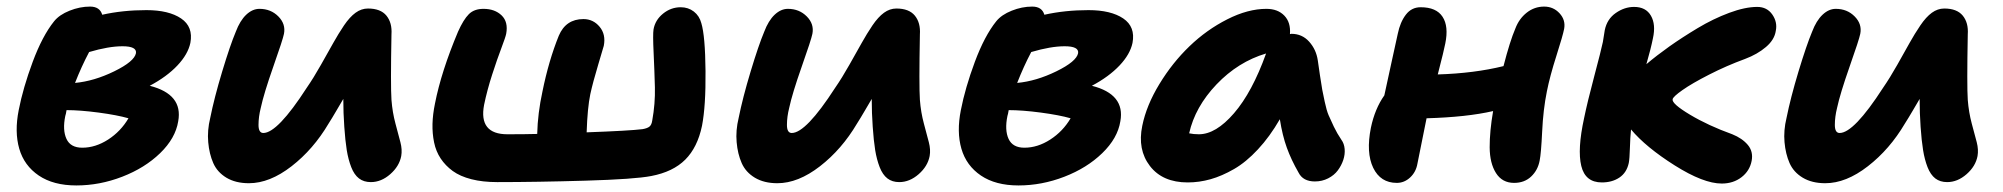

<svg xmlns="http://www.w3.org/2000/svg" viewBox="-20 -547 6114 586"><path d="M212.9 19Q143.1 19 98.4 -11.2Q53.7 -41.5 38.8 -93Q23.9 -144.5 37.1 -210.9Q50.3 -278.8 79.8 -358.2Q109.4 -437.5 145 -481.9Q161.1 -502 192.4 -514.4Q223.6 -526.9 254.9 -526.9Q284.7 -526.9 292 -502Q355 -516.1 426.8 -516.1Q495.1 -516.1 532.7 -490.7Q570.3 -465.3 561 -416Q553.7 -381.3 521.5 -347.2Q489.3 -313 437 -285.2Q539.1 -259.3 523.9 -176.8Q515.6 -125 468.8 -79.6Q421.9 -34.2 353 -7.6Q284.2 19 212.9 19ZM354 -405.8Q311.5 -405.8 252 -388.2Q228.5 -343.8 209 -293.9Q267.1 -299.3 328.6 -329.3Q390.1 -359.4 395 -384.8Q397.9 -405.8 354 -405.8ZM179.2 -192.9Q170.4 -149.9 182.9 -123Q195.3 -96.2 231 -96.2Q271.5 -96.2 310.1 -121.1Q348.6 -146 372.1 -186Q337.9 -195.8 281.2 -203.4Q224.6 -210.9 183.1 -210.9Q181.2 -198.2 179.2 -192.9Z M739.7 12.2Q699.2 12.2 671.1 -4.6Q643.1 -21.5 630.9 -49.3Q618.7 -77.1 615.5 -113Q612.3 -148.9 621.6 -187Q633.8 -248 658.2 -328.9Q682.6 -409.7 699.7 -450.2Q712.4 -483.9 731.4 -502Q750.5 -520 772 -520Q806.6 -520 829.6 -496.8Q852.5 -473.6 846.7 -443.8Q843.3 -426.3 814.2 -343.8Q785.2 -261.2 775.9 -217.8Q769 -190.4 769 -165.8Q769 -141.1 783.7 -141.1Q827.1 -141.1 916 -278.8Q937 -309.1 959.7 -349.4Q982.4 -389.6 997.6 -416.7Q1012.7 -443.8 1030 -469.5Q1047.4 -495.1 1065.2 -508.1Q1083 -521 1103 -521Q1141.6 -521 1159.4 -499.3Q1177.2 -477.5 1174.8 -441.9Q1171.9 -284.7 1174.8 -242.2Q1177.7 -204.1 1187 -169.7Q1196.3 -135.3 1202.1 -112.8Q1208 -90.3 1204.6 -70.8Q1198.7 -39.6 1171.1 -15.4Q1143.6 8.8 1111.8 8.8Q1090.3 8.8 1075.7 -2.4Q1061 -13.7 1052 -36.9Q1043 -60.1 1038.3 -88.9Q1033.7 -117.7 1030.8 -160.2Q1027.8 -201.7 1027.8 -245.1Q1022 -235.4 1007.3 -210.2Q992.7 -185.1 982.9 -169.9Q936.5 -91.3 869.9 -39.6Q803.2 12.2 739.7 12.2Z M1497.6 8.8Q1453.1 8.8 1418.7 0Q1384.3 -8.8 1361.8 -25.1Q1339.4 -41.5 1325 -63.2Q1310.5 -85 1304.9 -112.3Q1299.3 -139.6 1300 -168.9Q1300.8 -198.2 1307.6 -231Q1326.7 -328.6 1377.9 -450.2Q1394.5 -487.3 1410.9 -503.7Q1427.2 -520 1455.6 -520Q1490.2 -520 1511 -500Q1531.7 -480 1524.9 -443.8Q1522.9 -433.6 1510.3 -400.4Q1497.6 -367.2 1482.2 -319.6Q1466.8 -272 1457.5 -227.1Q1440.4 -137.2 1528.8 -137.2Q1582.5 -137.2 1619.6 -138.2Q1621.1 -201.2 1635.7 -268.1Q1654.8 -362.3 1685.5 -438Q1707 -488.8 1760.7 -488.8Q1790.5 -488.8 1810.1 -465.3Q1829.6 -441.9 1822.8 -407.2Q1821.8 -402.8 1805.7 -349.4Q1789.6 -295.9 1781.7 -259.8Q1772.9 -217.3 1770.5 -143.1Q1901.9 -147.9 1940.9 -152.8Q1955.6 -155.3 1962.2 -160.6Q1968.8 -166 1970.7 -179.2Q1980 -230.5 1978.8 -280.3Q1977.5 -330.1 1974.9 -386Q1972.2 -441.9 1974.6 -457Q1979.5 -485.8 2003.7 -505.4Q2027.8 -524.9 2057.6 -524.9Q2080.6 -524.9 2097.7 -511.7Q2114.7 -498.5 2120.6 -476.1Q2132.3 -437 2133.3 -330.3Q2134.3 -223.6 2122.6 -163.1Q2108.9 -97.2 2071.5 -59.8Q2034.2 -22.5 1967.8 -9.8Q1917.5 0 1767.3 4.4Q1617.2 8.8 1497.6 8.8Z M2352.5 12.2Q2312 12.2 2283.9 -4.6Q2255.9 -21.5 2243.7 -49.3Q2231.4 -77.1 2228.3 -113Q2225.1 -148.9 2234.4 -187Q2246.6 -248 2271 -328.9Q2295.4 -409.7 2312.5 -450.2Q2325.2 -483.9 2344.2 -502Q2363.3 -520 2384.8 -520Q2419.4 -520 2442.4 -496.8Q2465.3 -473.6 2459.5 -443.8Q2456.1 -426.3 2427 -343.8Q2397.9 -261.2 2388.7 -217.8Q2381.8 -190.4 2381.8 -165.8Q2381.8 -141.1 2396.5 -141.1Q2439.9 -141.1 2528.8 -278.8Q2549.8 -309.1 2572.5 -349.4Q2595.2 -389.6 2610.4 -416.7Q2625.5 -443.8 2642.8 -469.5Q2660.2 -495.1 2678 -508.1Q2695.8 -521 2715.8 -521Q2754.4 -521 2772.2 -499.3Q2790 -477.5 2787.6 -441.9Q2784.7 -284.7 2787.6 -242.2Q2790.5 -204.1 2799.8 -169.7Q2809.1 -135.3 2814.9 -112.8Q2820.8 -90.3 2817.4 -70.8Q2811.5 -39.6 2783.9 -15.4Q2756.3 8.8 2724.6 8.8Q2703.1 8.8 2688.5 -2.4Q2673.8 -13.7 2664.8 -36.9Q2655.8 -60.1 2651.1 -88.9Q2646.5 -117.7 2643.6 -160.2Q2640.6 -201.7 2640.6 -245.1Q2634.8 -235.4 2620.1 -210.2Q2605.5 -185.1 2595.7 -169.9Q2549.3 -91.3 2482.7 -39.6Q2416 12.2 2352.5 12.2Z M3088.4 19Q3018.6 19 2973.9 -11.2Q2929.2 -41.5 2914.3 -93Q2899.4 -144.5 2912.6 -210.9Q2925.8 -278.8 2955.3 -358.2Q2984.9 -437.5 3020.5 -481.9Q3036.6 -502 3067.9 -514.4Q3099.1 -526.9 3130.4 -526.9Q3160.2 -526.9 3167.5 -502Q3230.5 -516.1 3302.2 -516.1Q3370.6 -516.1 3408.2 -490.7Q3445.8 -465.3 3436.5 -416Q3429.2 -381.3 3397 -347.2Q3364.7 -313 3312.5 -285.2Q3414.6 -259.3 3399.4 -176.8Q3391.1 -125 3344.2 -79.6Q3297.4 -34.2 3228.5 -7.6Q3159.7 19 3088.4 19ZM3229.5 -405.8Q3187 -405.8 3127.4 -388.2Q3104 -343.8 3084.5 -293.9Q3142.6 -299.3 3204.1 -329.3Q3265.6 -359.4 3270.5 -384.8Q3273.4 -405.8 3229.5 -405.8ZM3054.7 -192.9Q3045.9 -149.9 3058.3 -123Q3070.8 -96.2 3106.4 -96.2Q3147 -96.2 3185.5 -121.1Q3224.1 -146 3247.6 -186Q3213.4 -195.8 3156.7 -203.4Q3100.1 -210.9 3058.6 -210.9Q3056.6 -198.2 3054.7 -192.9Z M3605 9.8Q3528.3 9.8 3489.7 -40.3Q3451.2 -90.3 3466.3 -163.1Q3479 -225.6 3518.6 -290.5Q3558.1 -355.5 3610.4 -405.8Q3662.6 -456.1 3725.6 -488Q3788.6 -520 3845.2 -520Q3879.9 -520 3899.9 -499.3Q3919.9 -478.5 3917 -442.9L3921.4 -443.8Q3954.1 -443.8 3975.6 -419.9Q3997.1 -396 4002 -362.8Q4003.4 -352.1 4008.5 -317.9Q4013.7 -283.7 4015.6 -273.2Q4017.6 -262.7 4023.2 -236.3Q4028.8 -210 4034.9 -195.6Q4041 -181.2 4051 -160.4Q4061 -139.6 4074.2 -120.1Q4082.5 -108.9 4084 -92.3Q4085.4 -75.7 4079.8 -58.8Q4074.2 -42 4063.2 -27.1Q4052.2 -12.2 4033.7 -2.7Q4015.1 6.8 3993.2 6.8Q3957 6.8 3943.4 -20Q3920.9 -59.1 3907.5 -96.2Q3894 -133.3 3886.2 -183.1Q3855.5 -129.9 3819.3 -91.1Q3783.2 -52.2 3746.3 -31Q3709.5 -9.8 3674.8 0Q3640.1 9.8 3605 9.8ZM3639.2 -137.2Q3690.9 -137.2 3746.3 -201.4Q3801.8 -265.6 3844.2 -383.8Q3758.8 -358.4 3693.1 -289.6Q3627.4 -220.7 3609.4 -140.1Q3622.6 -137.2 3639.2 -137.2Z M4243.2 11.2Q4193.4 11.2 4171.1 -34.9Q4148.9 -81.1 4164.1 -157.2Q4176.3 -215.3 4205.1 -255.9Q4213.4 -293.9 4228 -361.3Q4242.7 -428.7 4246.1 -443.8Q4253.4 -479.5 4270.8 -502.2Q4288.1 -524.9 4315.9 -524.9Q4363.8 -524.9 4382.8 -495.8Q4401.9 -466.8 4391.1 -414.1Q4387.7 -395.5 4368.2 -319.8Q4479.5 -323.2 4568.8 -345.2Q4588.4 -421.4 4605 -460Q4616.2 -489.7 4639.6 -508.3Q4663.1 -526.9 4692.9 -526.9Q4721.2 -526.9 4740 -506.3Q4758.8 -485.8 4753.9 -459Q4750 -438.5 4730.2 -376.5Q4710.4 -314.5 4701.2 -268.1Q4689.9 -212.4 4686.8 -145.5Q4683.6 -78.6 4679.2 -57.1Q4673.8 -27.8 4653.3 -8.3Q4632.8 11.2 4601.1 11.2Q4564.9 11.2 4545.9 -18.8Q4526.9 -48.8 4526.6 -97.4Q4526.4 -146 4537.1 -208Q4457 -189.5 4334 -186Q4331.1 -172.4 4321.8 -125.5Q4312.5 -78.6 4306.2 -47.9Q4301.8 -22 4283.9 -5.4Q4266.1 11.2 4243.2 11.2Z M4869.1 9.8Q4818.4 9.8 4806.2 -40.5Q4793.9 -90.8 4814.9 -187Q4824.7 -234.9 4845.7 -314Q4866.7 -393.1 4872.1 -418.9Q4873 -424.3 4877.9 -455.1Q4884.8 -488.8 4911.4 -507.3Q4938 -525.9 4967.3 -525.9Q5003.4 -525.9 5018.8 -499Q5034.2 -472.2 5024.9 -430.2Q5018.6 -398.4 5004.9 -351.1Q5036.6 -377.9 5075.2 -405.3Q5113.8 -432.6 5161.4 -461.2Q5209 -489.7 5257.6 -507.8Q5306.2 -525.9 5343.3 -525.9Q5373 -525.9 5389.2 -502.7Q5405.3 -479.5 5399.9 -453.1Q5396 -425.8 5369.9 -403.6Q5343.8 -381.3 5306.2 -367.2Q5249 -346.2 5196.5 -319.3Q5144 -292.5 5115.2 -272.2Q5086.4 -252 5085 -244.1Q5082 -230.5 5137.9 -197Q5193.8 -163.6 5267.1 -137.2Q5297.4 -125 5314.5 -104.7Q5331.5 -84.5 5326.2 -56.2Q5320.3 -25.4 5295.2 -6.1Q5270 13.2 5234.9 13.2Q5179.2 13.2 5091.3 -42.2Q5003.4 -97.7 4958 -151.9Q4955.6 -128.4 4954.6 -95.2Q4953.6 -62 4951.2 -49.8Q4944.8 -20 4922.6 -5.1Q4900.4 9.8 4869.1 9.8Z M5550.8 12.2Q5510.3 12.2 5482.2 -4.6Q5454.1 -21.5 5441.9 -49.3Q5429.7 -77.1 5426.5 -113Q5423.3 -148.9 5432.6 -187Q5444.8 -248 5469.2 -328.9Q5493.7 -409.7 5510.7 -450.2Q5523.4 -483.9 5542.5 -502Q5561.5 -520 5583 -520Q5617.7 -520 5640.6 -496.8Q5663.6 -473.6 5657.7 -443.8Q5654.3 -426.3 5625.2 -343.8Q5596.2 -261.2 5586.9 -217.8Q5580.1 -190.4 5580.1 -165.8Q5580.1 -141.1 5594.7 -141.1Q5638.2 -141.1 5727.1 -278.8Q5748 -309.1 5770.8 -349.4Q5793.5 -389.6 5808.6 -416.7Q5823.7 -443.8 5841.1 -469.5Q5858.4 -495.1 5876.2 -508.1Q5894 -521 5914.1 -521Q5952.6 -521 5970.5 -499.3Q5988.3 -477.5 5985.8 -441.9Q5982.9 -284.7 5985.8 -242.2Q5988.8 -204.1 5998 -169.7Q6007.3 -135.3 6013.2 -112.8Q6019 -90.3 6015.6 -70.8Q6009.8 -39.6 5982.2 -15.4Q5954.6 8.8 5922.9 8.8Q5901.4 8.8 5886.7 -2.4Q5872.1 -13.7 5863 -36.9Q5854 -60.1 5849.4 -88.9Q5844.7 -117.7 5841.8 -160.2Q5838.9 -201.7 5838.9 -245.1Q5833 -235.4 5818.4 -210.2Q5803.7 -185.1 5793.9 -169.9Q5747.6 -91.3 5680.9 -39.6Q5614.3 12.2 5550.8 12.2Z"/></svg>

Font: Shantell Sans Normal
Style: Bold Italic
Weight: 700
Italic angle: -11.31°
Designer: Stephen Nixon, Anya Danilova, Shantell Martin
Foundry: Arrow Type
Version: Version 1.006;[559af2be0]